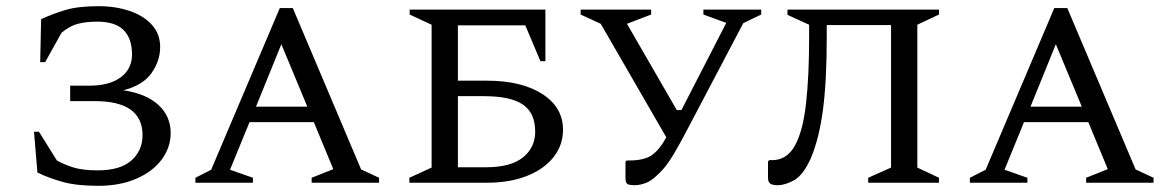

<svg xmlns="http://www.w3.org/2000/svg" viewBox="-20 -591 3784 621"><path d="M299 -571Q354 -571 399.5 -555.5Q445 -540 471.5 -510.5Q498 -481 498 -439Q498 -394 470 -354.5Q442 -315 379 -299Q453 -288 492.5 -251.5Q532 -215 532 -161Q532 -114 503 -75Q474 -36 421 -13Q368 10 298 10Q228 10 183 -2.5Q138 -15 101 -33L90 -165H106L164 -72Q187 -59 217 -49.5Q247 -40 296 -40Q369 -40 405 -72Q441 -104 441 -154Q441 -264 286 -264H207V-314H270Q334 -314 370.5 -341Q407 -368 407 -415Q407 -466 380 -493.5Q353 -521 294 -521Q259 -521 232 -514Q205 -507 179 -485L126 -390H110L113 -529Q150 -546 191 -558.5Q232 -571 299 -571Z M612 0V-16L663 -42L885 -565H927L1148 -43L1206 -16V0H988V-16L1058 -44L995 -196H787L724 -42L798 -16V0ZM808 -246H974L890 -448Z M1555 0H1304V-16L1376 -49V-511L1305 -544V-560H1744V-393H1728L1679 -509H1461V-330H1555Q1667 -330 1734 -287Q1801 -244 1801 -171Q1801 -122 1770.5 -83Q1740 -44 1684.5 -22Q1629 0 1555 0ZM1545 -280H1461V-50H1552Q1632 -50 1671.5 -82Q1711 -114 1711 -165Q1711 -226 1671 -253Q1631 -280 1545 -280Z M2124 -43Q2094 -10 2073 -1Q2052 8 2033 8Q2013 8 2008 3Q2003 -2 2003 -16V-68L2007 -72H2016Q2065 -72 2090 -90.5Q2115 -109 2135 -147L1923 -514L1858 -544V-560H2086V-544L2008 -514L2009 -512L2169 -235H2184L2328 -515L2329 -517L2255 -544V-560H2442V-544L2384 -516L2203 -172Q2180 -128 2160.5 -95Q2141 -62 2124 -43Z M2788 0V-16L2862 -49V-510H2654V-470Q2654 -327 2641.5 -234Q2629 -141 2602 -78Q2578 -25 2549 -8.5Q2520 8 2495 8Q2479 8 2471.5 3Q2464 -2 2464 -16V-69L2468 -73H2477Q2525 -73 2551 -120Q2577 -167 2587 -256Q2597 -345 2597 -470V-511L2527 -543V-560H3017V-544L2947 -511V-49L3017 -16V0Z M3117 0V-16L3168 -42L3390 -565H3432L3653 -43L3711 -16V0H3493V-16L3563 -44L3500 -196H3292L3229 -42L3303 -16V0ZM3313 -246H3479L3395 -448Z"/></svg>

Font: Spectral SC
Style: Regular
Weight: 400
Designer: Jean-Baptiste Levee
Foundry: Production Type
Version: Version 2.001